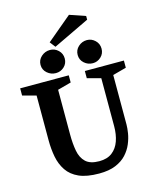

<svg xmlns="http://www.w3.org/2000/svg" viewBox="-140 -1061 940 1164"><g transform="rotate(-15 330.5 -479.5)"><path d="M336 9Q258 9 210 -12.5Q162 -34 136 -72.5Q110 -111 100.5 -160.5Q91 -210 91 -265V-546L6 -569V-614H311V-569L226 -546V-265Q226 -208 234.5 -162Q243 -116 271 -89.5Q299 -63 356 -63Q406 -63 437 -87Q468 -111 482.5 -152Q497 -193 497 -245V-546L412 -569V-614H657V-569L572 -546V-236Q572 -213 567 -181.5Q562 -150 548 -116.5Q534 -83 508 -54.5Q482 -26 440 -8.5Q398 9 336 9ZM472 -647Q441 -647 418 -667.5Q395 -688 395 -719Q395 -750 418 -771Q441 -792 472 -792Q501 -792 523 -771Q545 -750 545 -719Q545 -688 523 -667.5Q501 -647 472 -647ZM240 -647Q209 -647 185.5 -667.5Q162 -688 162 -719Q162 -750 185.5 -771Q209 -792 240 -792Q270 -792 292 -771Q314 -750 314 -719Q314 -688 292 -667.5Q270 -647 240 -647ZM278 -802 251 -837 407 -968 506 -934V-911Z"/></g></svg>

Font: Manuale
Style: Bold
Weight: 700
Version: Version 1.002